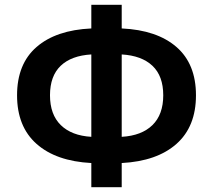

<svg xmlns="http://www.w3.org/2000/svg" viewBox="-20 -774 895 808"><path d="M492.2 -544.9V-198.2Q576.2 -203.1 621.6 -247.6Q667 -292 667 -373Q667 -454.1 621.6 -497.1Q576.2 -540 492.2 -544.9ZM364.3 -198.2V-544.9Q280.3 -540 235.4 -497.1Q190.4 -454.1 190.4 -373Q190.4 -292 235.8 -247.6Q281.2 -203.1 364.3 -198.2ZM492.2 -753.9V-654.3Q640.6 -647.5 722.7 -576.2Q804.7 -504.9 804.7 -373Q804.7 -241.2 722.7 -168.5Q640.6 -95.7 492.2 -87.9V13.7H364.3V-87.9Q215.8 -95.7 133.8 -168.5Q51.8 -241.2 51.8 -373Q51.8 -504.9 133.8 -576.2Q215.8 -647.5 364.3 -654.3V-753.9Z"/></svg>

Font: Nasu
Style: Bold
Weight: 700
Designer: Ryoko NISHIZUKA (kana &amp; ideographs); Paul D. Hunt (Latin, Greek &amp; Cyrillic); Wenlong ZHANG (bopomofo); Sandoll C
Version: Version 2014.1215